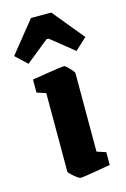

<svg xmlns="http://www.w3.org/2000/svg" viewBox="-145 -759 540 823"><g transform="rotate(-15 125.0 -347.5)"><path d="M107 11Q103 11 91.5 2.5Q80 -6 69.5 -16Q59 -26 59 -30V-378L19 -391V-449Q19 -449 38.5 -452Q58 -455 85 -459.5Q112 -464 134.5 -467Q157 -470 162 -470Q166 -470 175.5 -461Q185 -452 193.5 -442Q202 -432 202 -428V-80L242 -67V-10Q242 -10 223.5 -7Q205 -4 180 0.5Q155 5 134 8Q113 11 107 11ZM18 -519 -33 -567 79 -706H169L283 -567L231 -519L129 -601H120Z"/></g></svg>

Font: Grenze Gotisch ExtraBold
Style: Regular
Weight: 800
Designer: Renata Polastri
Foundry: Omnibus-Type
Version: Version 1.001